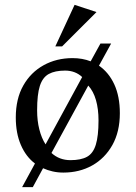

<svg xmlns="http://www.w3.org/2000/svg" viewBox="-20 -702 561 794"><path d="M71.4 72 124.6 -25.8Q87.2 -54 66.3 -102.6Q45.3 -151.1 45.3 -216.1Q45.3 -293.4 76.2 -348.1Q107 -402.7 160.3 -432.2Q213.6 -461.7 280 -461.7Q320.9 -461.7 354.9 -448.4L395.4 -522H439.6L389.3 -430.3Q429.9 -402.5 452.8 -352.8Q475.6 -303.1 475.6 -233.9Q475.6 -157.4 444.8 -102.3Q413.9 -47.3 361.3 -17.8Q308.6 11.7 242 11.7Q218.6 11.7 197.7 6.9Q176.8 2.2 158.1 -6.3L115.6 72ZM271.4 -39.7Q314.5 -39.7 339.7 -53.5Q365 -67.3 376.2 -103.4Q387.4 -139.4 387.4 -204Q387.4 -251.1 376.9 -287.9Q366.3 -324.8 345 -348.1L192.9 -69.4Q225.1 -39.7 271.4 -39.7ZM168.4 -105 319.8 -383.4Q305.7 -396.7 287.9 -403.4Q270.1 -410.1 249.3 -410.1Q207.5 -410.1 181.8 -396.1Q156.2 -382.1 144.8 -346.7Q133.5 -311.4 133.5 -246Q133.5 -202.4 142.7 -166.6Q151.8 -130.8 168.4 -105ZM208.8 -510.1 288.5 -682 379 -652.1 236.8 -510.1Z"/></svg>

Font: Ancizar Serif Light
Style: Regular
Weight: 300
Designer: Cesar Puertas, Viviana Monsalve, Julian Moncada, Julian Prieto, Jose Castro, Felipe Aragon, Mariel Hernandez, Sara Alarc
Version: Version 8.100